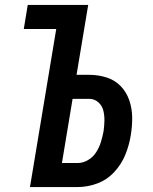

<svg xmlns="http://www.w3.org/2000/svg" viewBox="-20 -755 616 775"><path d="M101 0H294Q333 0 372.5 -14.5Q412 -29 441.5 -61Q471 -93 486.5 -132Q502 -171 508 -210Q514 -246 513.5 -282Q513 -318 501.5 -351Q490 -384 466.5 -408Q443 -432 409.5 -442.5Q376 -453 340 -453H289L336 -735H92L76 -638H207ZM230 -97 273 -356H340Q361 -356 376.5 -342.5Q392 -329 397 -309Q402 -289 401.5 -267.5Q401 -246 398 -225Q394 -204 387.5 -182.5Q381 -161 368.5 -141Q356 -121 335.5 -109Q315 -97 294 -97Z"/></svg>

Font: Iosevka Sparkle SmBdObl
Style: Regular
Weight: 600
Italic angle: -9°
Designer: Belleve Invis
Foundry: Belleve Invis
Version: Version 4.5.0; ttfautohint (v1.8.3)